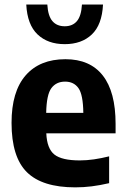

<svg xmlns="http://www.w3.org/2000/svg" viewBox="-20 -817 556 848"><path d="M312.5 10.5Q166.5 10.5 98.8 -56.5Q31 -123.5 31 -274.5Q31 -412.5 93.2 -484Q155.5 -555.5 269 -555.5Q377.5 -555.5 434 -483.5Q490.5 -411.5 490.5 -270V-228H184.5Q187.5 -160.5 220.2 -134.5Q253 -108.5 332.5 -108.5Q362.5 -108.5 395.2 -113.2Q428 -118 462 -126.5V-8Q421 1.5 385 6Q349 10.5 312.5 10.5ZM267.5 -456.5Q228.5 -456.5 207 -427.8Q185.5 -399 184 -318.5H348Q347 -399 326.5 -427.8Q306 -456.5 267.5 -456.5ZM266 -622Q191 -622 145.8 -665Q100.5 -708 96 -797H189Q192 -746.5 211.5 -723.8Q231 -701 266 -701Q300.5 -701 319.8 -723.8Q339 -746.5 342 -797H435Q430.5 -707.5 385.5 -664.8Q340.5 -622 266 -622Z"/></svg>

Font: Encode Sans SemiCondensed SemiCondensed
Style: Bold
Weight: 700
Width: 4
Designer: Multiple Designers
Foundry: Impallari Type
Version: Version 3.000; ttfautohint (v1.8.3) -l 8 -r 50 -G 200 -x 14 